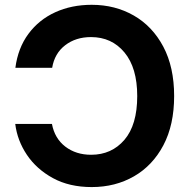

<svg xmlns="http://www.w3.org/2000/svg" viewBox="-20 -757 780 787"><path d="M356 9.8Q264.2 9.8 197 -26.9Q129.9 -63.5 90.3 -122.3Q50.8 -181.2 42.5 -249H192.9Q204.1 -189.5 247.8 -156Q291.5 -122.6 353.5 -122.6Q437.5 -122.6 490 -183.8Q542.5 -245.1 542.5 -363.3Q542.5 -479 490.2 -542Q438 -605 353 -605Q290.5 -605 247.1 -571.5Q203.6 -538.1 193.8 -479H43Q53.7 -560.5 96.7 -618.4Q139.6 -676.3 206.5 -706.8Q273.4 -737.3 356 -737.3Q451.7 -737.3 528.3 -693.4Q605 -649.4 649.4 -565.7Q693.8 -481.9 693.8 -363.3Q693.8 -245.1 649.7 -161.6Q605.5 -78.1 529.1 -34.2Q452.6 9.8 356 9.8Z"/></svg>

Font: Inter
Style: Bold
Weight: 700
Designer: Rasmus Andersson
Foundry: rsms
Version: Version 4.001;git-9221beed3